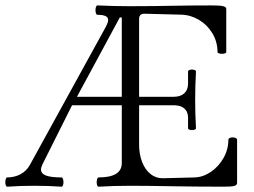

<svg xmlns="http://www.w3.org/2000/svg" viewBox="-22 -686 937 709"><path d="M-2.4 -13.2Q-2.4 -20 -0.5 -25.4Q1.5 -30.8 4.4 -30.8Q31.2 -30.8 53.5 -42.5Q75.7 -54.2 88.4 -77.1L370.1 -589.4Q377.4 -603.5 377.4 -611.8Q377.4 -622.1 367.7 -626.7Q357.9 -631.3 337.4 -631.3Q334.5 -631.3 332.5 -636.5Q330.6 -641.6 330.6 -648.4Q330.6 -655.3 332.5 -660.6Q334.5 -666 337.4 -666Q398.9 -663.1 459.5 -663.1Q509.3 -663.1 546.4 -663.6Q583.5 -664.1 608.4 -664.6Q683.1 -666 757.3 -666Q780.3 -666 792.2 -664.8Q804.2 -663.6 808.8 -660.6Q813.5 -657.7 813.5 -651.9V-493.7Q813.5 -490.7 808.8 -489Q804.2 -487.3 797.9 -487.3Q791.5 -487.3 786.4 -489Q781.2 -490.7 781.2 -493.7Q781.2 -531.2 762.5 -562.7Q743.7 -594.2 712.9 -612.5Q682.1 -630.9 647.9 -631.8L513.2 -635.3Q491.7 -636.2 491.7 -616.2V-328.6H619.1Q644.5 -328.6 658.4 -341.3Q672.4 -354 672.4 -377.4V-422.4Q672.4 -425.3 676.8 -427.2Q681.2 -429.2 686.5 -429.2Q692.9 -429.2 697.3 -427.2Q701.7 -425.3 701.7 -422.4Q698.7 -370.6 698.7 -317.4Q698.7 -265.1 701.7 -212.4Q701.7 -209.5 697.3 -207.5Q692.9 -205.6 687.5 -205.6Q681.2 -205.6 676.8 -207.5Q672.4 -209.5 672.4 -212.4V-251Q672.4 -273.9 658.4 -285.6Q644.5 -297.4 619.1 -297.4H491.7V-150.9Q491.7 -116.7 502.7 -88.1Q513.7 -59.6 533.7 -43.5Q553.7 -27.3 580.1 -27.8L695.3 -30.8Q726.6 -31.2 755.9 -50.8Q785.2 -70.3 803.2 -102.3Q821.3 -134.3 821.3 -169.4Q821.3 -173.8 825.9 -176.3Q830.6 -178.7 836.9 -178.7Q843.8 -178.7 848.6 -176.3Q853.5 -173.8 853.5 -169.4V-10.7Q853.5 -2.4 843.5 0.5Q833.5 3.4 803.7 3.4Q746.6 3.4 703.4 2.9Q660.2 2.4 631.8 2Q517.6 0 460 0Q397 0 341.8 3.4Q338.9 3.4 336.9 -1.5Q335 -6.3 335 -13.2Q335 -20 336.9 -25.4Q338.9 -30.8 341.8 -30.8Q427.7 -30.8 427.7 -83.5V-297.4H244.1L134.8 -79.1Q129.4 -67.4 129.4 -60.1Q129.4 -44.9 147.9 -37.8Q166.5 -30.8 205.6 -30.8Q208.5 -30.8 210.4 -25.4Q212.4 -20 212.4 -13.2Q212.4 -6.3 210.4 -1.5Q208.5 3.4 205.6 3.4Q158.2 0 105 0Q51.8 0 4.4 3.4Q1.5 3.4 -0.5 -1.5Q-2.4 -6.3 -2.4 -13.2ZM427.7 -328.6V-621.6H420.4L262.2 -328.6Z"/></svg>

Font: JuniusX Light
Style: Regular
Weight: 300
Designer: Peter S. Baker
Foundry: Briery Creek Software
Version: Version 1.008